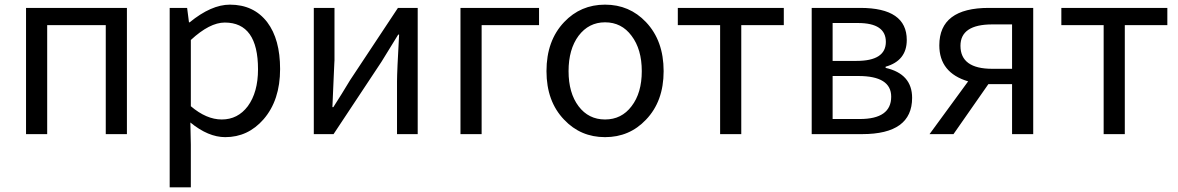

<svg xmlns="http://www.w3.org/2000/svg" viewBox="-20 -577 5070 826"><path d="M92 -543H526V0H435V-469H183V0H92Z M710 -543H785L793 -481H796Q889 -557 969 -557Q1072 -557 1130 -481Q1185 -408 1185 -280Q1185 -146 1114 -64Q1047 13 949 13Q876 13 799 -50L801 45V229H710ZM1046 -120Q1090 -180 1090 -279Q1090 -480 947 -480Q882 -480 801 -405V-120Q868 -63 934 -63Q1003 -63 1046 -120Z M1330 -543H1419V-316Q1419 -326 1410 -116H1414Q1450 -172 1486 -232L1692 -543H1777V0H1688V-227Q1688 -268 1697 -428H1693L1621 -311L1415 0H1330Z M1961 -543H2299V-469H2052V0H1961Z M2407 -62Q2331 -141 2331 -271Q2331 -402 2407 -482Q2478 -557 2583 -557Q2688 -557 2759 -482Q2835 -402 2835 -271Q2835 -141 2759 -62Q2688 13 2583 13Q2478 13 2407 -62ZM2697 -120Q2741 -177 2741 -271Q2741 -365 2697 -423Q2654 -481 2583 -481Q2513 -481 2469 -423Q2426 -365 2426 -271Q2426 -177 2469 -120Q2512 -63 2583 -63Q2654 -63 2697 -120Z M3078 -469H2896V-543H3352V-469H3169V0H3078Z M3472 -543H3681Q3881 -543 3881 -405Q3881 -316 3790 -290V-285Q3904 -259 3904 -156Q3904 0 3689 0H3472ZM3665 -315Q3791 -315 3791 -397Q3791 -478 3671 -478H3562V-315ZM3679 -65Q3814 -65 3814 -161Q3814 -250 3673 -250H3562V-65Z M4334 -472H4249Q4112 -472 4112 -380Q4112 -281 4249 -281H4334ZM4425 -543V0H4334V-215H4232L4082 0H3979L4145 -227Q4021 -264 4021 -382Q4021 -543 4234 -543Z M4728 -469H4546V-543H5002V-469H4819V0H4728Z"/></svg>

Font: 思源黑体R
Style: Regular
Weight: 400
Designer: Ryoko NISHIZUKA  (kana & ideographs); Paul D. Hunt (Latin, Greek & Cyrillic); Wenlong ZHANG  (bopomofo); Sandoll Communi
Foundry: Adobe Systems Incorporated
Version: Version 1.00 June 24, 2014, initial release